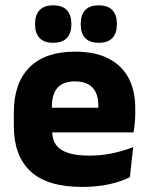

<svg xmlns="http://www.w3.org/2000/svg" viewBox="-20 -704 570 736"><path d="M295 12.5Q161 12.5 97 -47.2Q33 -107 33 -221.5V-272.5Q33 -385.5 93 -445.8Q153 -506 267.5 -506Q344.5 -506 395.8 -479.8Q447 -453.5 472.8 -405Q498.5 -356.5 498.5 -288.5V-272Q498.5 -253 496.8 -233.2Q495 -213.5 492 -196.5H354Q356 -225.5 356.5 -251.2Q357 -277 357 -298Q357 -328.5 347.5 -349.2Q338 -370 318.2 -381Q298.5 -392 267.5 -392Q221.5 -392 200.2 -367.2Q179 -342.5 179 -297V-252L180 -235.5V-200.5Q180 -181.5 186.2 -164.5Q192.5 -147.5 208.2 -134.8Q224 -122 251.8 -114.8Q279.5 -107.5 322.5 -107.5Q368 -107.5 410 -116.2Q452 -125 490.5 -140L478 -25Q444 -7.5 397.5 2.5Q351 12.5 295 12.5ZM114 -196.5V-291H461V-196.5ZM183.5 -540Q149 -540 131.8 -558.2Q114.5 -576.5 114.5 -609.5V-613.5Q114.5 -647 131.8 -665.2Q149 -683.5 183.5 -683.5Q219 -683.5 236.2 -665.2Q253.5 -647 253.5 -613.5V-609.5Q253.5 -576.5 236.2 -558.2Q219 -540 183.5 -540ZM358.5 -540Q323.5 -540 306.5 -558.2Q289.5 -576.5 289.5 -609.5V-613.5Q289.5 -647 306.5 -665.2Q323.5 -683.5 358.5 -683.5Q393.5 -683.5 410.8 -665.2Q428 -647 428 -613.5V-609.5Q428 -576.5 410.8 -558.2Q393.5 -540 358.5 -540Z"/></svg>

Font: Anek Bangla Medium
Style: Bold
Weight: 700
Version: Version 1.003